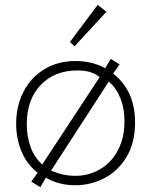

<svg xmlns="http://www.w3.org/2000/svg" viewBox="-20 -758 627 796"><path d="M136 -42Q92 -76 69.5 -129.5Q47 -183 47 -245Q47 -319 77.5 -378Q108 -437 164 -471Q220 -505 293 -505Q363 -505 416 -475L439 -514L476 -491L449 -453Q540 -382 540 -250Q540 -167 505 -108Q470 -49 413 -19.5Q356 10 292 10Q225 10 170 -21L147 18L110 -5ZM302 -466Q206 -466 148.5 -405.5Q91 -345 91 -244Q91 -191 107 -148Q123 -105 155 -76L393 -438Q361 -466 302 -466ZM496 -256Q496 -308 479.5 -350Q463 -392 431 -420L192 -51Q240 -29 293 -29Q347 -29 393.5 -55.5Q440 -82 468 -133.5Q496 -185 496 -256ZM270 -584 385 -738 421 -709 289 -566Z"/></svg>

Font: Bellota Text Light
Style: Regular
Weight: 300
Designer: Kemie Guaida
Foundry: Kemie Guaida
Version: Version 4.001